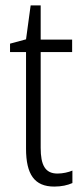

<svg xmlns="http://www.w3.org/2000/svg" viewBox="-20 -678 306 708"><path d="M192 -38C146 -38 130 -70 130 -133V-486H246V-532H130V-658H93L76 -533L17 -517V-486H76V-130C76 -35 107 10 180 10C207 10 229 5 247 -3V-49C233 -43 212 -38 192 -38Z"/></svg>

Font: Noto Sans Thai Looped Condensed Light
Style: Regular
Weight: 300
Width: 3
Designer: Sasikarn Vongin, Ben Mitchell
Foundry: The Fontpad Ltd
Version: Version 1.001